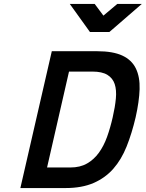

<svg xmlns="http://www.w3.org/2000/svg" viewBox="-20 -951 737 971"><path d="M83 0 242 -692H471Q551 -692 598.5 -670Q646 -648 667 -605Q688 -562 686 -500Q684 -438 666 -358Q647 -277 620.5 -210.5Q594 -144 553 -97.5Q512 -51 453 -25.5Q394 0 312 0ZM550 -358Q562 -410 566 -453Q570 -496 560 -526Q550 -556 523 -572.5Q496 -589 447 -589H329L218 -104H336Q385 -104 420 -124Q455 -144 480 -178.5Q505 -213 521.5 -259Q538 -305 550 -358ZM533 -789H435L333 -931H459L503 -872L573 -931H697Z"/></svg>

Font: Panefresco 750wt
Style: Italic
Weight: 750
Foundry: Campivisivi & Chank Co
Version: Version 1.000